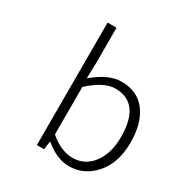

<svg xmlns="http://www.w3.org/2000/svg" viewBox="-186 -930 1021 1079"><g transform="rotate(30 324.5 -391.0)"><path d="M414 13Q336 13 256 -54H254L247 0H200V-795H258V-567L255 -465Q352 -547 435 -547Q539 -547 594 -474Q649 -401 649 -275Q649 -143 580.5 -65Q512 13 414 13ZM409 -38Q488 -38 537.5 -103.5Q587 -169 587 -275Q587 -496 424 -496Q351 -496 258 -411V-103Q332 -38 409 -38Z"/></g></svg>

Font: NotoSansHansLight
Style: Regular
Weight: 300
Designer: Ryoko NISHIZUKA  (kana & ideographs); Paul D. Hunt (Latin, Greek & Cyrillic); Wenlong ZHANG  (bopomofo); Sandoll Communi
Foundry: Adobe Systems Incorporated
Version: Version 1.00;December 8, 2021;FontCreator 13.0.0.2675 64-bit